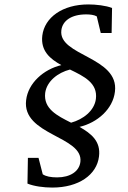

<svg xmlns="http://www.w3.org/2000/svg" viewBox="-20 -838 577 867"><path d="M216 9C336 9 417 -49 427 -131C436 -200 392 -235 339 -265C420 -284 490 -346 499 -424C519 -582 243 -585 257 -701C262 -744 302 -773 369 -773C386 -773 405 -771 417 -764L435 -689H484L486 -802C458 -813 413 -818 379 -818C262 -818 181 -759 171 -677C163 -608 206 -572 257 -544C177 -525 107 -463 98 -386C78 -227 357 -224 343 -107C338 -64 297 -37 238 -37C210 -37 188 -41 173 -51L154 -125H106L104 -9C133 3 177 9 216 9ZM184 -418C191 -471 241 -510 296 -524C360 -493 422 -463 413 -391C406 -338 356 -299 301 -284C237 -316 176 -347 184 -418Z"/></svg>

Font: TPK Tissa Web
Style: Italic
Weight: 400
Italic angle: -7°
Designer: Jacques Le Bailly, Suppakit Chalermlarp | Katatrad Co.,Ltd.
Foundry: Jacques Le Bailly, Cadson Demak Co.,Ltd.
Version: Version 5.000;Glyphs 3.1.2 (3151)